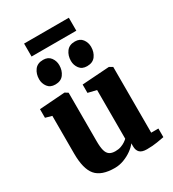

<svg xmlns="http://www.w3.org/2000/svg" viewBox="-228 -1091 1105 1226"><g transform="rotate(-30 324.0 -478.0)"><path d="M489 10Q452.5 10 436.8 -5.8Q421 -21.5 421 -51V-73Q406 -52.5 379.2 -33.2Q352.5 -14 319.5 -1.5Q286.5 11 252 11Q154.5 11 113.2 -37.5Q72 -86 72 -199.5V-477L25 -490V-553.5L212.5 -567H213.5L236 -553V-195.5Q236 -152 242.8 -127Q249.5 -102 265.5 -91Q281.5 -80 308.5 -80Q332.5 -80 350.5 -86.5Q368.5 -93 381.5 -101.8Q394.5 -110.5 402 -118V-477L339.5 -492V-553.5L538 -567H541L565 -553V-68.5H618V-5Q599.5 -1.5 565.8 4.2Q532 10 489 10ZM189 -640.5Q152.5 -640.5 134 -665.2Q115.5 -690 115.5 -721Q115.5 -760.5 136.2 -788.5Q157 -816.5 198 -816.5H199Q235.5 -816.5 254 -791.8Q272.5 -767 272.5 -735.5Q272.5 -696.5 252 -668.5Q231.5 -640.5 190 -640.5ZM423.5 -640.5Q387 -640.5 368.5 -665.2Q350 -690 350 -721Q350 -760.5 370.8 -788.5Q391.5 -816.5 432.5 -816.5H433.5Q470 -816.5 488.5 -791.8Q507 -767 507 -735.5Q507 -696.5 486.5 -668.5Q466 -640.5 424.5 -640.5ZM476.5 -967V-871.5H146.5V-967Z"/></g></svg>

Font: Merriweather 20pt Black
Style: Regular
Weight: 900
Version: Version 2.100